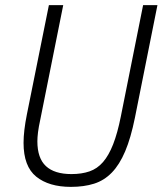

<svg xmlns="http://www.w3.org/2000/svg" viewBox="-20 -718 635 750"><path d="M227 -698 138 -254Q131 -222 128.5 -201.5Q126 -181 126 -166Q126 -100 159.5 -69Q193 -38 259 -38Q299 -38 329.5 -48.5Q360 -59 382.5 -85Q405 -111 422 -154.5Q439 -198 452 -263L539 -698H595L507 -258Q491 -179 469 -127Q447 -75 417 -44Q387 -13 347.5 -0.5Q308 12 257 12Q171 12 121.5 -28Q72 -68 72 -160Q72 -206 85 -271L171 -698Z"/></svg>

Font: IBM Plex Sans Condensed Light
Style: Italic
Weight: 300
Width: 3
Italic angle: -11°
Designer: Mike Abbink, Paul van der Laan, Pieter van Rosmalen
Foundry: Bold Monday
Version: Version 1.3